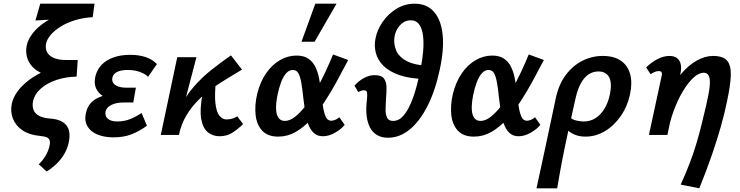

<svg xmlns="http://www.w3.org/2000/svg" viewBox="-20 -731 4011 1040"><path d="M233 198 190 159Q210 140 225.5 115Q241 90 248 60Q253 38 248 27Q243 16 230 11.5Q217 7 195 5Q139 0 102 -25Q65 -50 50 -88.5Q35 -127 44 -170Q51 -202 74 -234.5Q97 -267 136.5 -297Q176 -327 233.5 -352Q291 -377 366 -393L335 -316H305Q254 -316 217 -330Q180 -344 157 -368Q134 -392 126 -422.5Q118 -453 125 -486Q132 -518 157 -550.5Q182 -583 223 -610.5Q264 -638 320 -657Q376 -676 445 -682L482 -638Q430 -635 386 -621.5Q342 -608 308.5 -587Q275 -566 255 -542.5Q235 -519 230 -497Q226 -478 230 -461.5Q234 -445 247.5 -432.5Q261 -420 283.5 -413Q306 -406 339 -406H401L395 -316Q337 -315 286 -298Q235 -281 201.5 -251.5Q168 -222 159 -183Q154 -158 161 -137.5Q168 -117 190 -104.5Q212 -92 249 -89Q281 -87 303.5 -78Q326 -69 339 -53Q352 -37 355.5 -13.5Q359 10 352 42Q346 71 330.5 99Q315 127 291 151.5Q267 176 233 198ZM172 -620 198 -711H492L482 -638Z M594 13Q546 13 508.5 -2Q471 -17 453 -48Q435 -79 447 -125Q461 -181 518 -204.5Q575 -228 653 -228L648 -182Q600 -182 561 -198Q522 -214 504 -245.5Q486 -277 498 -322Q507 -356 531.5 -381Q556 -406 595 -420Q634 -434 685 -434Q732 -434 768.5 -422Q805 -410 830 -384L782 -315Q769 -329 740 -340.5Q711 -352 671 -352Q637 -352 615.5 -342Q594 -332 589 -311Q585 -294 593.5 -281.5Q602 -269 620.5 -262.5Q639 -256 666 -256H716L702 -176H652Q609 -176 583 -162.5Q557 -149 552 -129Q547 -102 564.5 -87.5Q582 -73 614 -73Q654 -73 686.5 -86.5Q719 -100 747 -119L776 -50Q733 -19 691 -3Q649 13 594 13Z M913 0Q925 -84 955.5 -147.5Q986 -211 1029.5 -261Q1073 -311 1124.5 -352Q1176 -393 1231 -431L1291 -354Q1257 -333 1216.5 -309Q1176 -285 1134.5 -256Q1093 -227 1055.5 -190Q1018 -153 990 -106.5Q962 -60 949 0ZM851 0 940 -421H1044L934 0ZM1169 7Q1133 7 1106 -14.5Q1079 -36 1070 -86Q1061 -136 1077 -223L1151 -304Q1141 -218 1147 -170Q1153 -122 1169.5 -103Q1186 -84 1207 -84Q1215 -84 1225 -85.5Q1235 -87 1245.5 -91Q1256 -95 1265 -101L1297 -59Q1265 -28 1236 -10.5Q1207 7 1169 7Z M1487 9Q1430 9 1400 -23.5Q1370 -56 1364.5 -109Q1359 -162 1373 -222Q1389 -287 1421 -333.5Q1453 -380 1496 -405Q1539 -430 1586 -430Q1626 -430 1650.5 -413Q1675 -396 1688.5 -368Q1702 -340 1708.5 -306Q1715 -272 1719 -237Q1724 -195 1729 -158.5Q1734 -122 1744 -99.5Q1754 -77 1774 -77Q1783 -77 1795 -81.5Q1807 -86 1818 -96L1847 -55Q1828 -31 1794.5 -12Q1761 7 1729 7Q1698 7 1679 -11.5Q1660 -30 1649 -60Q1638 -90 1632.5 -126.5Q1627 -163 1623 -200Q1618 -249 1612 -283Q1606 -317 1596 -334.5Q1586 -352 1566 -352Q1546 -352 1530 -334Q1514 -316 1502.5 -285.5Q1491 -255 1483 -216Q1474 -170 1475.5 -139Q1477 -108 1489 -92Q1501 -76 1523 -76Q1550 -76 1579 -99Q1608 -122 1637 -160Q1666 -198 1693 -245.5Q1720 -293 1743 -342.5Q1766 -392 1784 -436L1866 -406Q1837 -351 1805.5 -292.5Q1774 -234 1738.5 -180Q1703 -126 1664 -83.5Q1625 -41 1581 -16Q1537 9 1487 9ZM1613 -505 1688 -711H1803L1684 -505Z M1966 -177Q1969 -203 1969 -217Q1969 -231 1965.5 -236.5Q1962 -242 1952 -242Q1944 -242 1935.5 -239Q1927 -236 1921 -232L1900 -267Q1924 -294 1952.5 -309Q1981 -324 2009 -324Q2046 -324 2059.5 -306Q2073 -288 2073.5 -259.5Q2074 -231 2071 -199Q2069 -169 2068.5 -140.5Q2068 -112 2076.5 -94Q2085 -76 2109 -76Q2141 -76 2165 -104Q2189 -132 2207 -175.5Q2225 -219 2238 -269Q2251 -319 2259 -362Q2268 -407 2272 -453Q2276 -499 2271.5 -537Q2267 -575 2251 -598Q2235 -621 2204 -621Q2181 -621 2163 -608.5Q2145 -596 2133 -576Q2121 -556 2117 -532Q2111 -496 2125 -460Q2139 -424 2182.5 -400.5Q2226 -377 2306 -375L2282 -303Q2198 -305 2142.5 -324.5Q2087 -344 2056 -375.5Q2025 -407 2015.5 -445.5Q2006 -484 2014 -523Q2024 -572 2054 -614.5Q2084 -657 2128.5 -684Q2173 -711 2226 -711Q2292 -711 2330.5 -667.5Q2369 -624 2377.5 -544Q2386 -464 2362 -354Q2337 -237 2294.5 -154.5Q2252 -72 2198 -28.5Q2144 15 2082 15Q2046 15 2021.5 0Q1997 -15 1983.5 -41.5Q1970 -68 1966 -103Q1962 -138 1966 -177Z M2547 9Q2490 9 2460 -23.5Q2430 -56 2424.5 -109Q2419 -162 2433 -222Q2449 -287 2481 -333.5Q2513 -380 2556 -405Q2599 -430 2646 -430Q2686 -430 2710.5 -413Q2735 -396 2748.5 -368Q2762 -340 2768.5 -306Q2775 -272 2779 -237Q2784 -195 2789 -158.5Q2794 -122 2804 -99.5Q2814 -77 2834 -77Q2843 -77 2855 -81.5Q2867 -86 2878 -96L2907 -55Q2888 -31 2854.5 -12Q2821 7 2789 7Q2758 7 2739 -11.5Q2720 -30 2709 -60Q2698 -90 2692.5 -126.5Q2687 -163 2683 -200Q2678 -249 2672 -283Q2666 -317 2656 -334.5Q2646 -352 2626 -352Q2606 -352 2590 -334Q2574 -316 2562.5 -285.5Q2551 -255 2543 -216Q2534 -170 2535.5 -139Q2537 -108 2549 -92Q2561 -76 2583 -76Q2610 -76 2639 -99Q2668 -122 2697 -160Q2726 -198 2753 -245.5Q2780 -293 2803 -342.5Q2826 -392 2844 -436L2926 -406Q2897 -351 2865.5 -292.5Q2834 -234 2798.5 -180Q2763 -126 2724 -83.5Q2685 -41 2641 -16Q2597 9 2547 9Z M2886 289Q2900 225 2913.5 162.5Q2927 100 2940 39Q2953 -22 2965.5 -81Q2978 -140 2990 -197Q3006 -273 3044 -324Q3082 -375 3134 -401.5Q3186 -428 3245 -428Q3305 -428 3342.5 -402.5Q3380 -377 3393 -330.5Q3406 -284 3393 -222Q3379 -155 3342.5 -102.5Q3306 -50 3256.5 -20.5Q3207 9 3152 9Q3120 9 3096 -0.5Q3072 -10 3057 -24Q3042 -38 3037 -51L3067 -97Q3078 -84 3100 -78.5Q3122 -73 3141 -73Q3178 -73 3206.5 -91.5Q3235 -110 3255 -143.5Q3275 -177 3284 -222Q3296 -283 3279 -313.5Q3262 -344 3221 -344Q3193 -344 3169 -328.5Q3145 -313 3127 -281Q3109 -249 3098 -200Q3076 -103 3061.5 -37.5Q3047 28 3038 73Q3029 118 3022.5 151.5Q3016 185 3010.5 217Q3005 249 2998 289Z M3667 269Q3697 203 3717 150Q3737 97 3751.5 48.5Q3766 0 3778.5 -50Q3791 -100 3805 -160Q3820 -224 3824 -262.5Q3828 -301 3820 -319Q3812 -337 3792 -337Q3765 -337 3735.5 -309.5Q3706 -282 3678 -235Q3650 -188 3628 -127.5Q3606 -67 3595 0H3521Q3546 -111 3583 -191.5Q3620 -272 3664 -324.5Q3708 -377 3753.5 -402.5Q3799 -428 3842 -428Q3896 -428 3918 -403Q3940 -378 3938.5 -324Q3937 -270 3918 -182Q3905 -118 3885 -47Q3865 24 3836.5 107Q3808 190 3768 289ZM3495 0 3564 -320Q3566 -326 3565.5 -332Q3565 -338 3561.5 -342Q3558 -346 3548 -346Q3536 -346 3524.5 -340.5Q3513 -335 3504 -329L3480 -366Q3510 -395 3542.5 -411.5Q3575 -428 3606 -428Q3632 -428 3647.5 -416Q3663 -404 3667.5 -382Q3672 -360 3665 -329L3595 0Z"/></svg>

Font: Ysabeau Office
Style: Bold Italic
Weight: 700
Italic angle: -12°
Designer: Christian Thalmann (Catharsis Fonts)
Version: Version 2.001;gftools[0.9.30]; featfreeze: tnum,lnum,ss02